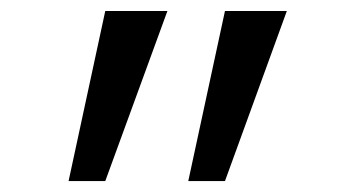

<svg xmlns="http://www.w3.org/2000/svg" viewBox="-20 -833 643 350"><path d="M171.9 -502.9 285.2 -813H171.9L105 -502.9ZM390.1 -502.9 502.9 -813H390.1L323.2 -502.9Z"/></svg>

Font: Arimo
Style: Regular
Weight: 400
Designer: Steve Matteson
Foundry: Monotype Imaging Inc.
Version: Version 1.32